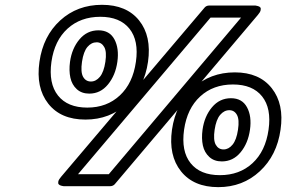

<svg xmlns="http://www.w3.org/2000/svg" viewBox="-20 -749 1190 798"><path d="M144 -492.2Q159.2 -599.1 230.2 -664.1Q301.3 -729 403.8 -729Q505.9 -729 558.1 -664.1Q610.4 -599.1 595.2 -492.2Q579.6 -384.8 508.3 -318.4Q437 -252 335 -252Q232.4 -252 180.4 -318.4Q128.4 -384.8 144 -492.2ZM193.8 -492.2Q181.2 -402.3 220.9 -352.1Q260.7 -301.8 342.8 -301.8Q423.8 -301.8 478 -352.3Q532.2 -402.8 544.9 -492.2Q557.6 -580.1 518.1 -629.6Q478.5 -679.2 397 -679.2Q314.9 -679.2 260.7 -629.9Q206.5 -580.6 193.8 -492.2ZM233.9 -14.2 828.1 -714.8Q835.9 -726.1 850.1 -726.1H1038.1Q1040 -726.1 1043 -725.8Q1045.9 -725.6 1052.5 -723.6Q1059.1 -721.7 1062 -718Q1064.9 -714.4 1063.2 -706.3Q1061.5 -698.2 1051.8 -687L459 14.2Q451.2 24.9 437 24.9H248Q246.1 24.9 242.9 24.7Q239.7 24.4 233.4 22.5Q227.1 20.5 223.9 16.8Q220.7 13.2 222.4 5.1Q224.1 -2.9 233.9 -14.2ZM271 -492.2Q278.8 -547.9 310.3 -585.4Q341.8 -623 389.2 -623Q435.5 -623 455.6 -585.4Q475.6 -547.9 467.8 -492.2Q460 -436 428.7 -397.9Q397.5 -359.9 351.1 -359.9Q319.3 -359.9 299.1 -378.4Q278.8 -397 272.5 -426.3Q266.1 -455.6 271 -492.2ZM304.2 -24.9H432.1L981.9 -675.8H855ZM320.8 -492.2Q314.5 -449.2 325.4 -429.7Q336.4 -410.2 357.9 -410.2Q378.9 -410.2 395.3 -429.9Q411.6 -449.7 418 -492.2Q424.3 -534.2 413.1 -553.7Q401.9 -573.2 381.8 -573.2Q359.9 -573.2 343.5 -554Q327.1 -534.7 320.8 -492.2ZM694.8 -210Q710.4 -316.9 782 -382.6Q853.5 -448.2 956.1 -448.2Q1057.6 -448.2 1109.6 -382.3Q1161.6 -316.4 1146 -210Q1130.9 -103 1059.8 -37.1Q988.8 28.8 887.2 28.8Q784.7 28.8 732.2 -37.1Q679.7 -103 694.8 -210ZM745.1 -210Q732.4 -120.6 772.2 -70.8Q812 -21 894 -21Q975.6 -21 1029.5 -70.8Q1083.5 -120.6 1096.2 -210Q1108.9 -298.8 1069.3 -348.4Q1029.8 -397.9 948.2 -397.9Q866.2 -397.9 812 -348.1Q757.8 -298.3 745.1 -210ZM821.8 -210Q829.6 -265.6 861.1 -303.2Q892.6 -340.8 939.9 -340.8Q986.3 -340.8 1006.6 -303.2Q1026.9 -265.6 1019 -210Q1011.2 -153.8 980 -116Q948.7 -78.1 901.9 -78.1Q870.1 -78.1 849.9 -96.7Q829.6 -115.2 823.2 -144.3Q816.9 -173.3 821.8 -210ZM872.1 -210Q865.7 -167 876.7 -147.5Q887.7 -127.9 909.2 -127.9Q930.2 -127.9 946.5 -147.7Q962.9 -167.5 969.2 -210Q975.6 -252 964.8 -271.5Q954.1 -291 933.1 -291Q911.6 -291 895 -271.5Q878.4 -252 872.1 -210Z"/></svg>

Font: Trueno ExtraBold Outline
Style: Italic
Weight: 800
Width: 6
Designer: Julieta Ulanovsky
Foundry: Julieta Ulanovsky
Version: Version 3.001b | FøM Fix